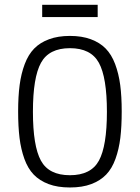

<svg xmlns="http://www.w3.org/2000/svg" viewBox="-20 -787 591 811"><path d="M158.2 -714.8V-766.6H392.6V-714.8ZM494.1 -316.4Q494.1 -252.4 488.3 -204.6Q482.4 -156.7 467.8 -116Q453.1 -75.2 428.5 -49.6Q403.8 -23.9 365.7 -9.5Q327.6 4.9 275.4 4.9Q223.1 4.9 185.1 -9.5Q147 -23.9 122.3 -49.6Q97.7 -75.2 83 -116Q68.4 -156.7 62.5 -204.6Q56.6 -252.4 56.6 -316.4Q56.6 -379.9 63 -428Q69.3 -476.1 84.5 -516.4Q99.6 -556.6 124.5 -582Q149.4 -607.4 187.3 -621.3Q225.1 -635.3 275.4 -635.3Q325.7 -635.3 363.5 -621.3Q401.4 -607.4 426.3 -582Q451.2 -556.6 466.3 -516.4Q481.4 -476.1 487.8 -428Q494.1 -379.9 494.1 -316.4ZM431.6 -314.9Q431.6 -460 397.7 -521.7Q363.8 -583.5 275.4 -583.5Q187 -583.5 153.1 -521.7Q119.1 -460 119.1 -314.9Q119.1 -170.4 152.8 -108.6Q186.5 -46.9 275.4 -46.9Q364.3 -46.9 397.9 -108.6Q431.6 -170.4 431.6 -314.9Z"/></svg>

Font: Anaheim
Style: Regular
Weight: 400
Designer: vernon adams
Foundry: vernon adams
Version: Version 1.002; ttfautohint (v0.93.5-3d13) -l 8 -r 50 -G 200 